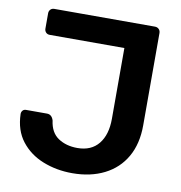

<svg xmlns="http://www.w3.org/2000/svg" viewBox="-80 -774 812 859"><g transform="rotate(10 326.0 -345.0)"><path d="M304 10Q232 10 170.5 -14.5Q109 -39 71 -88Q33 -137 31 -211Q31 -220 36.5 -226.5Q42 -233 52 -233H147Q169 -233 177 -207Q184 -153 220 -129Q256 -105 307 -105Q370 -105 403.5 -146.5Q437 -188 437 -260V-582H98Q87 -582 80.5 -589Q74 -596 74 -606V-676Q74 -686 80.5 -693Q87 -700 98 -700H555Q566 -700 573 -693Q580 -686 580 -675V-256Q580 -172 546 -112.5Q512 -53 449.5 -21.5Q387 10 304 10Z"/></g></svg>

Font: Rubik Medium
Style: Regular
Weight: 500
Designer: Hubert and Fischer
Foundry: Hubert and Fischer
Version: Version 2.300; ttfautohint (v1.8.4.7-5d5b);gftools[0.9.30]